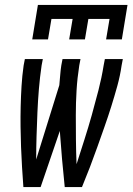

<svg xmlns="http://www.w3.org/2000/svg" viewBox="-20 -760 540 780"><path d="M75 0Q72 -41 69.5 -81.5Q67 -122 65.5 -163Q64 -204 63.5 -245Q63 -286 64 -327.5Q65 -369 67.5 -410.5Q70 -452 76 -494L81 -520H154L149 -494Q142 -446 138 -398Q134 -350 132 -302.5Q130 -255 128.5 -207.5Q127 -160 127 -112L221 -414Q223 -434 224.5 -454Q226 -474 229 -494L234 -520H307L302 -494Q294 -443 291 -392.5Q288 -342 288 -292Q288 -242 288.5 -192.5Q289 -143 291 -93Q307 -143 323 -193Q339 -243 353 -293Q367 -343 380 -393.5Q393 -444 401 -494L406 -520H479L474 -494Q468 -452 456.5 -410.5Q445 -369 432 -327.5Q419 -286 404.5 -245Q390 -204 375.5 -163Q361 -122 345.5 -81.5Q330 -41 313 0H243Q237 -57 232 -114Q227 -171 223 -228L145 0ZM111 -600 134 -740H498L475 -600H411L425 -683H339L325 -600H261L275 -683H189L175 -600Z"/></svg>

Font: Iosevka
Style: Italic
Weight: 400
Italic angle: -9°
Monospace: yes
Designer: Belleve Invis
Foundry: Belleve Invis
Version: Version 32.5.0; ttfautohint (v1.8.4)